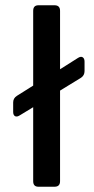

<svg xmlns="http://www.w3.org/2000/svg" viewBox="-20 -709 358 729"><path d="M126 0Q106 0 106 -21V-302L55 -271Q44 -264 37 -268Q30 -272 30 -284V-320Q30 -336 44 -345L106 -384V-668Q106 -689 126 -689H187Q208 -689 208 -668V-446L276 -489Q287 -496 294 -491.5Q301 -487 301 -475V-439Q301 -423 288 -414L208 -365V-21Q208 0 187 0Z"/></svg>

Font: Pitagon Sans Medium
Style: Regular
Weight: 500
Designer: Travis Tran
Foundry: Pitagon
Version: Version 1.001; ttfautohint (v1.8.4.7-5d5b);gftools[0.9.26]